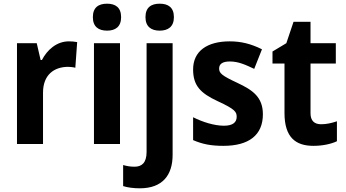

<svg xmlns="http://www.w3.org/2000/svg" viewBox="-20 -780 1873 1040"><path d="M353 -556C286 -556 235 -509 207 -455H200L179 -546H72V0H213V-278C213 -375 273 -418 350 -418C359 -418 378 -416 388 -413L398 -552C384 -555 366 -556 353 -556Z M560 -760C514 -760 483 -740 483 -687C483 -635 514 -614 560 -614C605 -614 636 -635 636 -687C636 -740 605 -760 560 -760ZM630 -546H489V0H630Z M768 -687C768 -635 800 -614 845 -614C890 -614 922 -635 922 -687C922 -740 891 -760 845 -760C799 -760 768 -740 768 -687ZM737 240C861 240 915 168 915 59V-546H774V43C774 103 747 123 709 123C686 123 669 120 647 114V228C671 236 706 240 737 240Z M1404 -161C1404 -255 1347 -293 1266 -331C1180 -371 1167 -384 1167 -409C1167 -434 1186 -447 1225 -447C1272 -447 1310 -429 1357 -407L1399 -513C1339 -543 1285 -556 1224 -556C1102 -556 1026 -503 1026 -404C1026 -315 1067 -275 1159 -232C1255 -188 1262 -173 1262 -147C1262 -118 1242 -99 1193 -99C1141 -99 1077 -119 1026 -145V-21C1077 1 1123 10 1190 10C1328 10 1404 -48 1404 -161Z M1719 -107C1683 -107 1662 -126 1662 -166V-436H1799V-546H1662V-662H1570L1531 -546L1456 -501V-436H1521V-168C1521 -36 1581 10 1678 10C1727 10 1774 0 1805 -15V-123C1775 -113 1748 -107 1719 -107Z"/></svg>

Font: Noto Sans Sinhala UI SemiCondensed
Style: Bold
Weight: 700
Width: 4
Designer: Jelle Bosma - Monotype Design Team
Foundry: Monotype Imaging Inc.
Version: Version 2.006